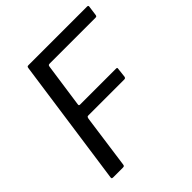

<svg xmlns="http://www.w3.org/2000/svg" viewBox="-199 -883 1023 1023"><g transform="rotate(-45 312.5 -371.0)"><path d="M163 -730Q164 -738 166.5 -740Q169 -742 175 -742H616Q627 -742 624 -731L617 -679Q616 -673 614 -670.5Q612 -668 604 -668H260Q254 -668 251.5 -665.5Q249 -663 248 -655L213 -410Q212 -404 213.5 -401.5Q215 -399 221 -399H491Q496 -399 498 -397.5Q500 -396 499 -391L493 -337Q492 -332 489.5 -329.5Q487 -327 481 -327H211Q205 -327 203 -324.5Q201 -322 199 -314L157 -11Q156 -4 153 -2Q150 0 143 0H71Q63 0 61.5 -3.5Q60 -7 62 -17L163 -730Z"/></g></svg>

Font: Libre Franklin
Style: Italic
Weight: 400
Italic angle: -8°
Designer: Pablo Impallari, Rodrigo Fuenzalida, Nhung Nguyen
Foundry: Impallari Type
Version: Version 3.000